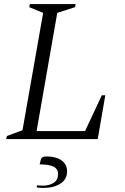

<svg xmlns="http://www.w3.org/2000/svg" viewBox="-20 -680 612 939"><path d="M10 0 14 -15 90 -43 191 -617 123 -645 126 -660H350L347 -645L260 -617L159 -39H396L478 -214H495L458 0ZM193 239Q186 239 176 238.5Q166 238 159 236L162 226Q169 227 175.5 227.5Q182 228 189 228Q221 228 242.5 214Q264 200 264 172Q264 146 242 135Q220 124 174 124L179 103Q181 94 187.5 89.5Q194 85 210 85Q257 86 282.5 105.5Q308 125 308 158Q308 197 275.5 218Q243 239 193 239Z"/></svg>

Font: Spectral Light
Style: Italic
Weight: 300
Italic angle: -10°
Designer: Jean-Baptiste Levee
Foundry: Production Type
Version: Version 2.001